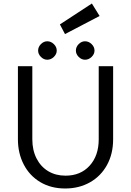

<svg xmlns="http://www.w3.org/2000/svg" viewBox="-20 -1063 746 1093"><path d="M82 -270V-686H164V-270Q164 -208 188 -161Q212 -114 254.5 -88.5Q297 -63 353 -63Q439 -63 490.5 -120Q542 -177 542 -270V-686H624V-270Q624 -187 589 -123.5Q554 -60 492 -25Q430 10 351 10Q270 10 209 -26.5Q148 -63 115 -127Q82 -191 82 -270ZM197 -775Q197 -796 213 -812Q229 -828 249 -828Q270 -828 286.5 -812Q303 -796 303 -775Q303 -755 286.5 -739Q270 -723 249 -723Q229 -723 213 -739Q197 -755 197 -775ZM412 -775Q412 -796 428 -812Q444 -828 464 -828Q485 -828 501.5 -812Q518 -796 518 -775Q518 -755 501.5 -739Q485 -723 464 -723Q444 -723 428 -739Q412 -755 412 -775ZM321 -924 503 -1043 547 -972 350 -869Z"/></svg>

Font: Bellota Text
Style: Bold
Weight: 700
Designer: Kemie Guaida
Foundry: Kemie Guaida
Version: Version 4.001